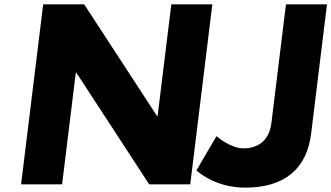

<svg xmlns="http://www.w3.org/2000/svg" viewBox="-20 -845 1519 880"><path d="M1478.7 -825H1290.7L1223.9 -281C1213.8 -198 1160.1 -165 1094.8 -165C1036.7 -165 972.2 -221 972.2 -221L880.3 -64C880.3 -64 961.3 15 1104.1 15C1283.6 15 1386.2 -71 1406.1 -233ZM327.4 -512H329.8L663.9 0H851.9L953.2 -825H765.2L702.3 -313H699.9L365.9 -825H177.9L76.6 0H264.6Z"/></svg>

Font: Hussar
Style: BdSuprExtOblOne
Weight: 700
Foundry: Cannot Into Space Fonts
Version: Version 2.00